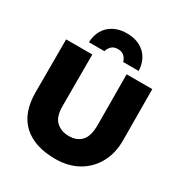

<svg xmlns="http://www.w3.org/2000/svg" viewBox="-215 -1103 1203 1270"><g transform="rotate(30 387.0 -467.5)"><path d="M519 -710H715L717 -321Q718 -223 677 -148Q636 -73 562 -31Q488 11 390 11Q230 11 143.5 -69Q57 -149 57 -306V-710H257V-316Q257 -235 294.5 -200Q332 -165 391 -165Q453 -165 487.5 -203Q522 -241 521 -328ZM459 -769Q451 -795 434 -810.5Q417 -826 387 -826Q357 -826 340 -810.5Q323 -795 315 -769H197Q201 -853 253 -899.5Q305 -946 387 -946Q470 -946 521.5 -899.5Q573 -853 577 -769Z"/></g></svg>

Font: Livvic Black
Style: Regular
Weight: 900
Designer: Jacques Le Bailly, Baron von Fonthausen
Version: Version 1.001; ttfautohint (v1.8.2)